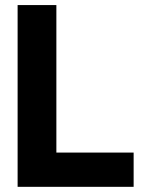

<svg xmlns="http://www.w3.org/2000/svg" viewBox="-20 -720 556 750"><path d="M200.2 -700.2V-124H502V9.8H48.8V-700.2Z"/></svg>

Font: D-DIN-PRO Heavy
Style: Bold
Weight: 900
Designer: Charles Nix
Foundry: CyberFei
Version: Version 1.000;hotconv 1.0.109;makeotfexe 2.5.65596